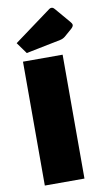

<svg xmlns="http://www.w3.org/2000/svg" viewBox="-96 -909 516 954"><g transform="rotate(-10 162.5 -432.0)"><path d="M35 0ZM250 -625V0H50V-625ZM35 -721 224 -860Q229 -864 235 -864Q240 -864 243.5 -862Q247 -860 253 -853L316 -779Q325 -769 325 -762Q325 -754 314 -744L276 -711Q265 -702 250 -699L76 -664Z"/></g></svg>

Font: Changa Black
Style: Regular
Weight: 900
Designer: Eduardo Rodriguez Tunni
Foundry: Eduardo Rodriguez Tunni
Version: Version 2.001; ttfautohint (v1.5.10-5e6f)